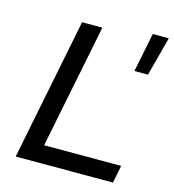

<svg xmlns="http://www.w3.org/2000/svg" viewBox="-109 -824 829 915"><g transform="rotate(15 305.5 -366.5)"><path d="M52 0 192 -700H292L169 -87H549L532 0ZM493 -540 532 -733H611L560 -540Z"/></g></svg>

Font: Montserrat Thin Medium
Style: Italic
Weight: 500
Italic angle: -11.3°
Version: Version 9.000